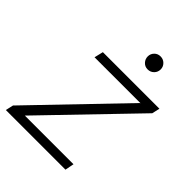

<svg xmlns="http://www.w3.org/2000/svg" viewBox="-216 -821 929 929"><g transform="rotate(45 248.5 -356.5)"><path d="M334 -624Q315 -624 302.5 -637.5Q290 -651 290 -669Q290 -687 302.5 -700Q315 -713 334 -713Q353 -713 366 -700Q379 -687 379 -669Q379 -650 366 -637Q353 -624 334 -624ZM-12 0 -3 -40 424 -484H111L122 -530H509L500 -490L72 -46H405L396 0Z"/></g></svg>

Font: Be Vietnam Pro ExtraLight
Style: Italic
Weight: 200
Italic angle: -12°
Designer: Lam Bao, Tony Le, Vietanh Nguyen
Foundry: Yellow Type Foundry
Version: Version 1.002; ttfautohint (v1.8.3)